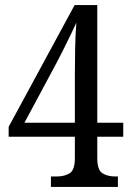

<svg xmlns="http://www.w3.org/2000/svg" viewBox="-20 -734 517 754"><path d="M180 0V-41H203Q233 -41 253.5 -53.5Q274 -66 274 -113V-197H14V-236L273 -714H362V-252H464V-197H362V-113Q362 -66 382.5 -53.5Q403 -41 432 -41H443V0ZM76 -252H274V-440Q274 -483 275 -541Q276 -599 280 -645Q273 -630 259 -600.5Q245 -571 229 -539.5Q213 -508 202 -487Z"/></svg>

Font: Noto Serif Myanmar Cond
Style: Regular
Weight: 400
Width: 3
Designer: Ben Mitchell and the Monotype Design Team
Foundry: Monotype Imaging Inc.
Version: Version 2.106; ttfautohint (v1.8.4.7-5d5b)